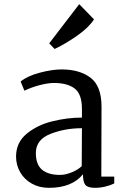

<svg xmlns="http://www.w3.org/2000/svg" viewBox="-20 -889 599 921"><path d="M57 0ZM467 -377 466 -42H528V-9Q510 0 485 6Q460 12 436 12Q401 12 389.5 -2Q378 -16 378 -53Q325 12 215 12Q169 12 133 -8Q97 -28 77 -62.5Q57 -97 57 -138Q57 -205 107.5 -247Q158 -289 230.5 -307Q303 -325 373 -325V-367Q373 -438 338 -464.5Q303 -491 239 -491Q210 -491 170 -480.5Q130 -470 97 -454L79 -498Q112 -525 171.5 -540.5Q231 -556 275 -556Q362 -556 414.5 -516Q467 -476 467 -377ZM152 -155Q152 -100 181.5 -75Q211 -50 268 -50Q295 -50 325.5 -63Q356 -76 372 -92L373 -274Q291 -274 221.5 -246.5Q152 -219 152 -155ZM360 -869 431 -796Q405 -756 349 -717Q293 -678 242 -654L216 -681Z"/></svg>

Font: Martel DemiBold
Style: Regular
Weight: 600
Designer: Dan Reynolds
Foundry: Dan Reynolds
Version: Version 1.001; ttfautohint (v1.1) -l 5 -r 5 -G 72 -x 0 -D la